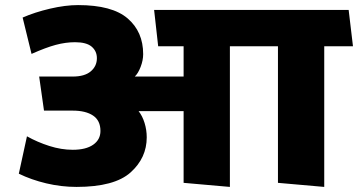

<svg xmlns="http://www.w3.org/2000/svg" viewBox="-20 -719 1408 755"><path d="M702 0V-282H525Q540 -263 548.5 -235.5Q557 -208 557 -179Q557 -98 493.5 -41Q430 16 281 16Q221 16 162 2Q103 -12 54 -36L86 -183Q127 -160 174 -145Q221 -130 266 -130Q318 -130 346.5 -150Q375 -170 375 -204Q375 -245 346 -264.5Q317 -284 266 -284H153L134 -418H266Q313 -418 337 -438.5Q361 -459 361 -490Q361 -518 340.5 -535.5Q320 -553 275 -553Q238 -553 199 -542.5Q160 -532 104 -507L69 -650Q117 -671 177 -685Q237 -699 287 -699Q421 -699 482 -646.5Q543 -594 543 -506Q543 -482 533 -456Q523 -430 510 -418H702V-537H602L586 -680H1351L1368 -537H1255V16L1073 0V-537H884V16Z"/></svg>

Font: Palanquin Dark
Style: Bold
Weight: 700
Designer: Pria Ravichandran
Version: Version 1.000